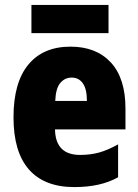

<svg xmlns="http://www.w3.org/2000/svg" viewBox="-20 -752 563 782"><path d="M267 -562Q372 -562 431.5 -497.5Q491 -433 491 -310V-225H204Q206 -121 306 -121Q349 -121 384.5 -131Q420 -141 461 -164V-30Q390 10 283 10Q161 10 98 -61.5Q35 -133 35 -274Q35 -416 95.5 -489Q156 -562 267 -562ZM272 -436Q244 -436 225.5 -414Q207 -392 205 -341H334Q334 -389 317.5 -412.5Q301 -436 272 -436ZM422 -732V-617H108V-732Z"/></svg>

Font: Noto Sans Thai Cond Blk
Style: Regular
Weight: 900
Width: 3
Designer: Monotype Design Team
Foundry: Monotype Imaging Inc.
Version: Version 2.002; ttfautohint (v1.8.4.7-5d5b)